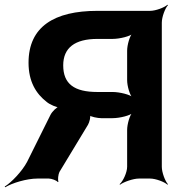

<svg xmlns="http://www.w3.org/2000/svg" viewBox="-111 -757 789 814"><path d="M103 -270 4 -71C-17 -31 -62 16 -91 34L-89 37C-60 19 2 0 48 0H96C107 0 130 8 134 15L137 13C133 6 136 -18 141 -28L262 -228C268 -238 275 -264 270 -271L267 -269C272 -262 304 -256 318 -256H366C396 -256 442 -267 454 -280L452 -282C439 -270 428 -230 428 -206V-50C428 -26 411 11 396 24L398 26C414 14 454 0 478 0H525C549 0 586 14 599 26L601 24C589 11 575 -26 575 -50V-661C575 -685 589 -722 601 -735L599 -737C586 -725 549 -711 525 -711H302C119 -711 10 -644 10 -491C10 -412 41 -360 88 -324C100 -314 131 -300 142 -302L141 -306C130 -304 110 -284 103 -270ZM302 -592H366C396 -592 442 -603 454 -616L452 -618C439 -606 428 -566 428 -542V-417C428 -393 439 -353 452 -341L454 -343C442 -356 396 -367 366 -367H302C204 -367 157 -401 157 -480C157 -554 206 -592 302 -592Z"/></svg>

Font: Asimov
Style: EdgeWide
Weight: 500
Designer: Google
Version: Version 2.000980: 2014